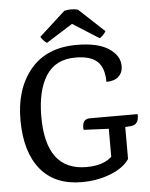

<svg xmlns="http://www.w3.org/2000/svg" viewBox="-60 -933 781 998"><g transform="rotate(-5 331.0 -434.0)"><path d="M397 -312H646Q646 -312 646 -304Q646 -257 607 -253L580 -251H576V-84Q547 -40 478 -12.5Q409 15 327 15Q187 15 112.5 -75Q38 -165 36.5 -329.5Q35 -494 119 -596Q203 -698 361 -698Q471 -698 528 -660.5Q585 -623 585 -568Q585 -534 562.5 -513.5Q540 -493 499 -493Q499 -566 463.5 -599.5Q428 -633 349 -633Q245 -633 195.5 -555.5Q146 -478 146 -342Q146 -61 357 -61Q445 -61 490 -103V-249L359 -255Q353 -312 397 -312ZM347 -809 209 -722Q190 -734 177 -756L313 -880Q349 -889 384 -880L517 -756Q503 -733 484 -722Z"/></g></svg>

Font: Karma SemiBold
Style: Regular
Weight: 600
Designer: Joana Correia
Foundry: Indian Type Foundry
Version: Version 1.202;PS 1.0;hotconv 1.0.78;makeotf.lib2.5.61930; tt